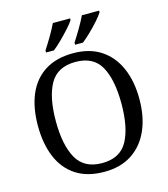

<svg xmlns="http://www.w3.org/2000/svg" viewBox="-134 -1035 1009 1150"><g transform="rotate(-15 371.0 -460.5)"><path d="M371 10Q265 10 195 -36Q125 -82 90.5 -165Q56 -248 56 -359Q56 -470 90.5 -552Q125 -634 195.5 -679.5Q266 -725 372 -725Q473 -725 542.5 -679.5Q612 -634 648.5 -551.5Q685 -469 685 -358Q685 -247 648.5 -164.5Q612 -82 542 -36Q472 10 371 10ZM371 -44Q483 -44 528.5 -127Q574 -210 574 -358Q574 -507 528.5 -589Q483 -671 372 -671Q260 -671 213.5 -589Q167 -507 167 -358Q167 -210 213.5 -127Q260 -44 371 -44ZM397 -784Q418 -816 442 -856.5Q466 -897 482 -931H589V-921Q579 -904 553.5 -875Q528 -846 498.5 -817.5Q469 -789 446 -771H397ZM217 -784Q238 -816 262 -856.5Q286 -897 302 -931H409V-921Q399 -904 373 -875Q347 -846 318 -817.5Q289 -789 266 -771H217Z"/></g></svg>

Font: Noto Serif Grantha
Style: Regular
Weight: 400
Designer: Monotype Design Team
Foundry: Monotype Imaging Inc.
Version: Version 2.004; ttfautohint (v1.8.4.7-5d5b)